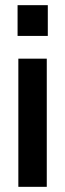

<svg xmlns="http://www.w3.org/2000/svg" viewBox="-20 -723 252 743"><path d="M51 0V-496H161V0ZM48 -584V-703H165V-584Z"/></svg>

Font: Host Grotesk Light Medium
Style: Regular
Weight: 500
Version: Version 1.003